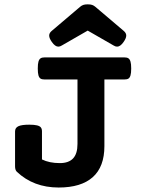

<svg xmlns="http://www.w3.org/2000/svg" viewBox="-20 -840 640 871"><path d="M412.6 -809.1 542 -699.2Q552.7 -689.9 552.7 -678.7Q552.7 -666.5 540.5 -649.4Q525.9 -628.4 511.2 -628.4Q503.4 -628.4 495.1 -633.8L377.9 -701.2L260.7 -633.8Q252.4 -628.4 244.6 -628.4Q230 -628.4 215.3 -649.4Q203.1 -666.5 203.1 -678.7Q203.1 -689.9 213.9 -699.2L343.3 -809.1Q350.1 -814.9 357.7 -817.6Q365.2 -820.3 377.9 -820.3Q390.6 -820.3 398.2 -817.6Q405.8 -814.9 412.6 -809.1ZM575.2 -529.3Q575.2 -508.8 572 -498Q568.8 -487.3 562.5 -483.4Q556.2 -479.5 544.4 -479.5H453.6V-177.2Q453.6 -83.5 400.9 -36.4Q348.1 10.7 246.1 10.7Q131.8 10.7 56.2 -61Q48.3 -68.8 48.3 -85.4V-243.7Q48.3 -260.3 63.2 -267.3Q78.1 -274.4 112.8 -274.4Q135.7 -274.4 148.2 -271.2Q160.6 -268.1 165.5 -261.7Q170.4 -255.4 170.4 -243.7V-116.7Q204.1 -100.1 251.5 -100.1Q291.5 -100.1 311.5 -121.3Q331.5 -142.6 331.5 -187V-479.5H182.1Q170.4 -479.5 164.1 -483.4Q157.7 -487.3 154.5 -498Q151.4 -508.8 151.4 -529.3Q151.4 -549.8 154.5 -560.5Q157.7 -571.3 164.1 -575.4Q170.4 -579.6 182.1 -579.6H544.4Q556.2 -579.6 562.5 -575.4Q568.8 -571.3 572 -560.5Q575.2 -549.8 575.2 -529.3Z"/></svg>

Font: Courier Prime
Style: Bold
Weight: 700
Designer: Alan Dague-Greene, Quote-Unquote Apps
Foundry: Quote-Unquote Apps
Version: Version 3.018